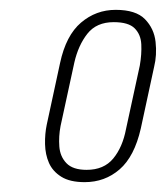

<svg xmlns="http://www.w3.org/2000/svg" viewBox="-20 -755 337 390"><path d="M152 -385Q122 -385 104.5 -396Q87 -407 79.5 -424Q72 -441 71.5 -462Q71 -483 75 -502L102 -627Q114 -683 144.5 -709Q175 -735 215 -735Q256 -735 274.5 -716Q293 -697 296 -670Q299 -643 293 -619L266 -494Q253 -437 223 -411Q193 -385 152 -385ZM156 -410Q191 -410 210 -433Q229 -456 236 -493L264 -622Q268 -645 267 -665Q266 -685 253.5 -697.5Q241 -710 211 -710Q176 -710 157.5 -686.5Q139 -663 131 -628L103 -499Q99 -478 100.5 -457.5Q102 -437 115 -423.5Q128 -410 156 -410Z"/></svg>

Font: Hubot Sans Condensed ExtraLight
Style: Italic
Weight: 200
Width: 3
Italic angle: -12.0243°
Designer: Deni Anggara
Foundry: GitHub, Inc., Subsidiary of Microsoft Corporation
Version: Version 2.000